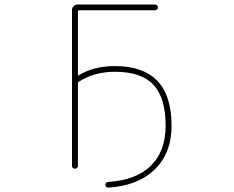

<svg xmlns="http://www.w3.org/2000/svg" viewBox="-20 -773 1040 853"><path d="M460.9 35.2Q582 27.3 646.5 -33.2Q715.8 -98.6 715.8 -214.8Q715.8 -337.9 662.1 -396Q608.4 -454.1 491.2 -454.1Q397.5 -454.1 329.1 -409.2Q326.2 -406.2 326.2 -402.3V-36.1Q326.2 -30.3 322.3 -26.9Q318.4 -23.4 313 -23.4Q307.6 -23.4 303.7 -26.9Q299.8 -30.3 299.8 -36.1V-728.5Q299.8 -738.3 307.1 -745.6Q314.5 -752.9 324.2 -752.9H668.9Q673.8 -752.9 677.7 -749Q681.6 -745.1 681.6 -739.7Q681.6 -734.4 677.7 -731Q673.8 -727.5 668.9 -727.5H330.1Q326.2 -727.5 326.2 -722.7V-440.4Q326.2 -436.5 329.1 -438.5L333 -440.4Q398.4 -479.5 491.2 -479.5Q553.7 -479.5 600.6 -462.9Q647.5 -446.3 678.7 -414.1Q742.2 -348.6 742.2 -214.8Q742.2 -152.3 722.7 -103Q703.1 -53.7 664.1 -17.1Q625 19.5 570.3 39.1Q522.5 56.6 460.9 60.5Q460.9 60.5 460 60.5Q456.1 60.5 452.1 57.6Q448.2 53.7 448.2 48.3Q448.2 43 451.7 39.1Q455.1 35.2 460.9 35.2Z"/></svg>

Font: Rounded Mgen+ 1m thin
Style: Regular
Weight: 100
Designer: [Source Han Sans]
Ryoko NISHIZUKA  (kana & ideographs); Paul D. Hunt (Latin, Greek & Cyrillic); Wenlong ZHANG  (bopomofo
Version: Version 1.059.20150602